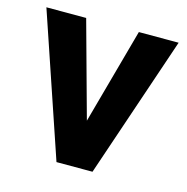

<svg xmlns="http://www.w3.org/2000/svg" viewBox="-84 -609 673 690"><g transform="rotate(15 252.5 -264.0)"><path d="M6 -528 185 0H319L498 -528H350L252 -172L154 -528Z"/></g></svg>

Font: Aerodynamic
Style: Regular
Weight: 500
Designer: Google
Version: Version 2.000980; 2014